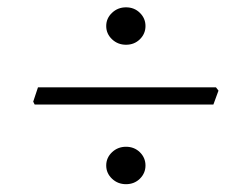

<svg xmlns="http://www.w3.org/2000/svg" viewBox="-20 -499 672 511"><path d="M352.3 -394.5Q337.4 -379.9 315.4 -379.9Q293.5 -379.9 278.1 -394.5Q262.7 -409.2 262.7 -429.7Q262.7 -450.2 278.1 -464.8Q293.5 -479.5 315.4 -479.5Q337.4 -479.5 352.3 -464.8Q367.2 -450.2 367.2 -429.7Q367.2 -409.2 352.3 -394.5ZM72.3 -220.7 68.4 -228.5 81.1 -266.6H554.7L561.5 -257.8L547.9 -220.7ZM352.3 -23.4Q337.4 -8.8 315.4 -8.8Q293.5 -8.8 278.1 -23.4Q262.7 -38.1 262.7 -58.6Q262.7 -79.1 278.1 -93.8Q293.5 -108.4 315.4 -108.4Q337.4 -108.4 352.3 -93.8Q367.2 -79.1 367.2 -58.6Q367.2 -38.1 352.3 -23.4Z"/></svg>

Font: Comprehension SemiBold
Style: Regular
Weight: 600
Designer: Alfredo Marco Pradil
Foundry: Alfredo Marco Pradil
Version: 1.0